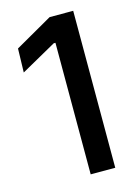

<svg xmlns="http://www.w3.org/2000/svg" viewBox="-101 -697 545 755"><g transform="rotate(-15 171.0 -319.5)"><path d="M173 0V-535.5H166L22.5 -455L25 -552L177 -639H273V0Z"/></g></svg>

Font: Anek Odia Medium
Style: Regular
Weight: 500
Designer: Yesha Goshar & Mahesh Sahu (Odia), Yesha Goshar (Latin)
Foundry: Ek Type
Version: Version 1.003